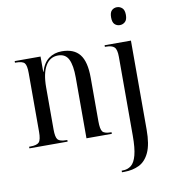

<svg xmlns="http://www.w3.org/2000/svg" viewBox="-103 -836 1022 1163"><g transform="rotate(-10 408.0 -255.0)"><path d="M695 -640Q676 -640 663 -652.5Q650 -665 650 -695Q650 -725 663 -737.5Q676 -750 695 -750Q713 -750 727 -737.5Q741 -725 741 -695Q741 -665 727 -652.5Q713 -640 695 -640ZM552 240V230H559Q589 230 610.5 213Q632 196 643.5 153Q655 110 655 33V-452Q655 -497 640 -511.5Q625 -526 589 -526H582V-536H744V12Q744 102 721 151.5Q698 201 658 220.5Q618 240 567 240ZM25 0V-10H32Q73 -10 86.5 -25Q100 -40 100 -89V-450Q100 -497 87.5 -511.5Q75 -526 34 -526H29V-536H188V-442H190Q205 -495 239 -520Q273 -545 320 -545Q394 -545 429.5 -500.5Q465 -456 465 -357V-89Q465 -40 477 -25Q489 -10 528 -10H532V0H376V-374Q376 -448 357.5 -486Q339 -524 293 -524Q243 -524 216 -478Q189 -432 189 -346V-87Q189 -40 201.5 -25Q214 -10 255 -10H260V0Z"/></g></svg>

Font: Noto Serif Display Condensed
Style: Regular
Weight: 400
Width: 3
Designer: Monotype Design Team
Foundry: Monotype Imaging Inc.
Version: Version 2.009